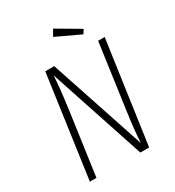

<svg xmlns="http://www.w3.org/2000/svg" viewBox="-206 -995 1013 1114"><g transform="rotate(-30 300.5 -438.0)"><path d="M462 0H403L191 -640Q188 -566 166 -406L109 0H65L161 -684H221L433 -46Q438 -135 455 -253L515 -684H559ZM324 -876 477 -786 460 -759 300 -834Z"/></g></svg>

Font: Fira Sans Condensed ExtraLight
Style: Italic
Weight: 275
Width: 3
Italic angle: -8°
Designer: Carrois Corporate & Edenspiekermann AG
Foundry: Carrois Corporate GbR & Edenspiekermann AG
Version: Version 4.203